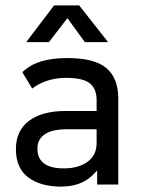

<svg xmlns="http://www.w3.org/2000/svg" viewBox="-20 -691 542 719"><path d="M384.8 -533.2H297.9L232.4 -623L163.1 -533.2H78.1L182.6 -670.9H276.4ZM239.3 -207Q179.7 -208 151.4 -190.4Q120.1 -171.9 120.1 -134.8Q120.1 -59.6 220.7 -60.5Q273.4 -60.5 307.6 -85Q341.8 -109.4 341.8 -155.3V-207ZM71.3 -427.7Q124 -473.6 231.4 -473.6Q334 -473.6 378.4 -436Q422.9 -398.4 422.9 -322.3V0H343.8V-52.7L327.1 -35.2Q282.2 8.8 205.1 7.8Q129.9 6.8 85 -27.3Q40 -61.5 39.6 -131.3Q39.1 -201.2 88.4 -238.3Q137.7 -275.4 225.6 -275.4H341.8V-316.4Q341.8 -358.4 316.4 -378.9Q291 -399.4 227.5 -399.4Q162.1 -399.4 111.3 -367.2L100.6 -359.4Q89.8 -377.9 63.5 -420.9Z"/></svg>

Font: BF_TEXT
Style: Regular
Weight: 400
Foundry: EA DICE
Version: Version 1.404